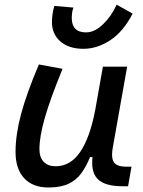

<svg xmlns="http://www.w3.org/2000/svg" viewBox="-20 -809 626 839"><path d="M191.4 10.3Q123 10.3 85.4 -30.5Q47.9 -71.3 47.9 -145Q47.9 -219.7 72 -310.3Q96.2 -400.9 149.9 -527.3L253.4 -508.3Q200.2 -378.9 176.3 -295.7Q152.3 -212.4 152.3 -157.2Q152.3 -121.6 170.9 -102.1Q189.5 -82.5 223.1 -82.5Q288.1 -82.5 330.6 -145.3Q373 -208 395.5 -325.7V-325.2L429.7 -517.6H535.6L473.1 -165.5Q469.7 -147.5 469.7 -133.3Q469.7 -111.3 478 -99.6Q490.7 -80.6 533.7 -80.6H554.7L539.6 4.9H516.6Q439.5 4.9 408.2 -25.4Q382.8 -49.8 382.8 -97.7Q382.8 -109.4 384.3 -122.6H373.5Q356.9 -81.5 335.2 -51.8Q313.5 -22 279.3 -5.9Q245.1 10.3 191.4 10.3ZM344.7 -595.7Q280.8 -595.7 243.9 -627.9Q207 -660.2 207 -711.9Q207 -729 209.5 -746.3Q211.9 -763.7 217.3 -783.2L300.8 -775.9Q296.4 -763.2 294.9 -752Q293.5 -740.7 293.5 -731.4Q293.5 -667.5 356 -667.5Q393.6 -667.5 430.4 -703.1Q467.3 -738.8 489.7 -788.6L559.6 -749.5Q519 -670.9 461.9 -633.3Q404.8 -595.7 344.7 -595.7Z"/></svg>

Font: CaskaydiaCove NFP
Style: Italic
Weight: 400
Italic angle: -10°
Designer: Aaron Bell
Foundry: Saja Typeworks
Version: Version 2111.001; VTT 6.35;Nerd Fonts 3.1.1